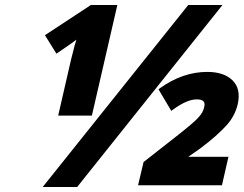

<svg xmlns="http://www.w3.org/2000/svg" viewBox="-20 -734 976 769"><path d="M450 -714 348 -271H213L265 -497L279 -552L286 -575Q270 -563 257 -554L206 -519L160 -593L344 -714ZM734 -714H871L289 15H151ZM621 -381Q712 -446 810 -446Q877 -446 911.5 -412Q946 -378 932 -316Q921 -270 889 -234Q851 -191 780 -138L734 -106H895L869 8H533L555 -85L694 -194Q759 -245 775 -264Q794 -284 798 -306Q806 -336 768 -336Q729 -336 673 -295L666 -290L615 -376Z"/></svg>

Font: Passageway
Style: BdIt
Weight: 700
Foundry: Ascender Corporation
Version: Version 1.11